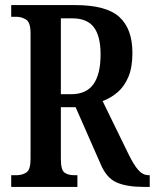

<svg xmlns="http://www.w3.org/2000/svg" viewBox="-20 -734 608 754"><path d="M24 0V-46H45Q67 -46 83.5 -56.5Q100 -67 100 -110V-603Q100 -646 82.5 -657Q65 -668 45 -668H24V-714H276Q397 -714 448.5 -667.5Q500 -621 500 -526Q500 -469 484 -431.5Q468 -394 441.5 -371.5Q415 -349 383 -337L485 -128Q505 -87 523 -66.5Q541 -46 564 -46H568V0H544Q478 0 438 -17.5Q398 -35 375 -90L277 -313H219V-110Q219 -67 233 -56.5Q247 -46 271 -46H284V0ZM259 -364Q319 -364 347 -403.5Q375 -443 375 -520Q375 -592 348.5 -627Q322 -662 264 -662H219V-364Z"/></svg>

Font: Noto Serif Thai ExtraCondensed SemiBold
Style: Regular
Weight: 600
Width: 2
Designer: Monotype Design Team
Foundry: Monotype Imaging Inc.
Version: Version 2.001; ttfautohint (v1.8.4.7-5d5b)